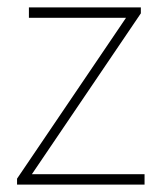

<svg xmlns="http://www.w3.org/2000/svg" viewBox="-20 -498 436 518"><path d="M26 0V-16L320 -450H58V-478H360V-462L66 -28H370V0Z"/></svg>

Font: Source Sans Variable
Style: Regular
Weight: 200
Designer: Paul D. Hunt
Foundry: Adobe Systems Incorporated
Version: Version 3.006;hotconv 1.0.111;makeotfexe 2.5.65597